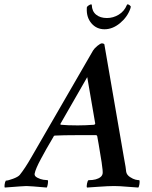

<svg xmlns="http://www.w3.org/2000/svg" viewBox="-80 -842 687 866"><path d="M402.3 -760.7Q430.7 -760.7 455.6 -775.9Q480.5 -791 492.2 -819.3Q492.2 -822.3 496.1 -822.3Q500 -822.3 505.4 -817.9Q510.7 -813.5 509.8 -810.5L508.8 -806.6Q507.8 -803.7 507.8 -802.7Q494.1 -764.6 460.9 -737.3Q427.7 -710 391.6 -710Q355.5 -710 332.5 -736.8Q309.6 -763.7 311.5 -803.7Q311.5 -804.7 311.5 -807.6L312.5 -810.5Q313.5 -813.5 320.3 -817.9Q327.1 -822.3 331.1 -822.3Q334 -822.3 334 -819.3Q335 -791 353.5 -775.9Q372.1 -760.7 402.3 -760.7ZM61.5 -132.8 339.8 -614.3Q345.7 -624 359.4 -635.3Q373 -646.5 379.9 -646.5Q386.7 -646.5 390.6 -642.6L478.5 -133.8Q482.4 -114.3 486.3 -89.8L489.3 -66.4Q492.2 -52.7 506.3 -43.5Q520.5 -34.2 531.2 -31.7Q542 -29.3 548.8 -29.3Q550.8 -23.4 548.8 -11.2Q546.9 1 543.9 3.9Q536.1 3.9 497.1 0.5Q458 -2.9 434.6 -2.9Q409.2 -2.9 362.3 0.5Q315.4 3.9 312.5 3.9Q309.6 0 312.5 -14.2Q315.4 -28.3 319.3 -29.3Q356.4 -29.3 374 -43.9Q380.9 -49.8 382.8 -58.6Q384.8 -67.4 378.4 -109.9Q372.1 -152.3 365.2 -190.4L358.4 -228.5Q356.4 -232.4 353.5 -232.4H264.6Q206.1 -232.4 168.9 -230.5Q162.1 -230.5 162.1 -226.6Q125 -164.1 105.5 -127Q80.1 -80.1 76.2 -58.6Q74.2 -47.9 88.4 -40.5Q102.5 -33.2 115.7 -31.2Q128.9 -29.3 135.7 -29.3Q137.7 -25.4 135.7 -12.7Q133.8 0 130.9 3.9Q53.7 -2.9 39.1 -2.9Q28.3 -2.9 -58.6 3.9Q-60.5 1 -59.1 -10.3Q-57.6 -21.5 -53.7 -27.3Q-43.9 -27.3 -21.5 -35.6Q1 -43.9 8.8 -52.7Q33.2 -83 61.5 -132.8ZM313.5 -494.1 192.4 -283.2Q192.4 -279.3 194.3 -279.3Q224.6 -276.4 270.5 -276.4Q302.7 -276.4 345.7 -279.3L349.6 -284.2Z"/></svg>

Font: Crimson
Style: SemiboldItalic
Weight: 600
Italic angle: -11°
Version: Version 0.8 ; ttfautohint (v1.00) -l 8 -r 50 -G 200 -x 14 -D